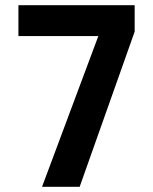

<svg xmlns="http://www.w3.org/2000/svg" viewBox="-20 -720 590 740"><path d="M359 -581H51V-700H499V-598L287 0H142Z"/></svg>

Font: Golos UI
Style: Bold
Weight: 700
Designer: A.Korolkova, Vitaly Kuzmin
Foundry: ParaType Ltd
Version: Version 2.000